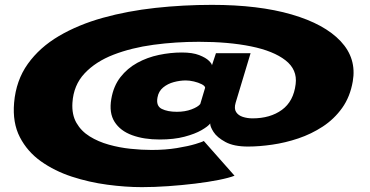

<svg xmlns="http://www.w3.org/2000/svg" viewBox="-20 -731 1523 790"><path d="M564 39Q497 39 421.8 29Q346.5 19 275.5 -4.2Q204.5 -27.5 148.5 -67.2Q92.5 -107 61.8 -166.5Q31 -226 38 -308Q46 -400.5 94.5 -468.2Q143 -536 222.5 -582.8Q302 -629.5 403.5 -657.8Q505 -686 619.5 -698.5Q734 -711 852 -711Q1044 -711 1179.8 -671.5Q1315.5 -632 1381.8 -561.2Q1448 -490.5 1431.5 -396Q1420.5 -332.5 1387.8 -286.8Q1355 -241 1308 -210.2Q1261 -179.5 1207.5 -161.5Q1154 -143.5 1100.2 -135.8Q1046.5 -128 1000.5 -128Q942 -128 907.5 -146.8Q873 -165.5 858.5 -188.2Q844 -211 845 -223Q836 -211 809.2 -195.5Q782.5 -180 739.2 -168.5Q696 -157 636.5 -157Q572 -157 523.5 -174.8Q475 -192.5 451.5 -229.5Q428 -266.5 438 -324Q447 -377 475.5 -413.5Q504 -450 545 -472.5Q586 -495 633.8 -505Q681.5 -515 728.5 -515Q772.5 -515 799.8 -504.2Q827 -493.5 839.8 -480.8Q852.5 -468 852 -462L868.5 -512H1011L949.5 -308Q942.5 -284 951.5 -270Q960.5 -256 979.2 -250Q998 -244 1019 -244Q1092 -244 1140 -279Q1188 -314 1196.5 -385Q1204 -444.5 1154.5 -483Q1105 -521.5 1012.8 -540.2Q920.5 -559 798.5 -559Q703 -559 612 -546.8Q521 -534.5 447.2 -506Q373.5 -477.5 328 -429Q282.5 -380.5 278 -308Q275 -259.5 294.5 -225.5Q314 -191.5 349 -169.8Q384 -148 427.8 -135.8Q471.5 -123.5 517.2 -118.8Q563 -114 604 -114Q661 -114 708 -121.8Q755 -129.5 784.5 -138.5Q814 -147.5 818.5 -151L945 -8Q922 1 879.2 9.5Q836.5 18 782.8 24.5Q729 31 672 35Q615 39 564 39ZM707.5 -271Q741.5 -271 768 -281Q794.5 -291 804 -303L824 -370Q823.5 -377.5 809.8 -384.5Q796 -391.5 777.8 -395.8Q759.5 -400 744.5 -400Q720.5 -400 695.2 -393.2Q670 -386.5 651.2 -371Q632.5 -355.5 628 -330Q621.5 -295 645.5 -283Q669.5 -271 707.5 -271Z"/></svg>

Font: Anybody UltraExpanded Black
Style: Italic
Weight: 900
Width: 9
Italic angle: -10°
Designer: Tyler Finck
Foundry: Etcetera Type Company
Version: Version 1.010; ttfautohint (v1.8.3) -l 8 -r 50 -G 200 -x 14 